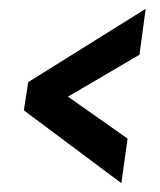

<svg xmlns="http://www.w3.org/2000/svg" viewBox="-20 -546 362 435"><path d="M255 -131 34 -296 44 -360 310 -526 296 -422 134 -327 269 -232Z"/></svg>

Font: Alumni Sans Thin
Style: Bold Italic
Weight: 700
Italic angle: -8°
Version: Version 1.016